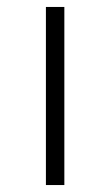

<svg xmlns="http://www.w3.org/2000/svg" viewBox="-20 -532 317 552"><path d="M112 0H165V-512H112Z"/></svg>

Font: Spartan Light
Style: Regular
Weight: 300
Designer: Matt Bailey, Mirko Velimirovic
Foundry: Matt Bailey
Version: Version 1.003; ttfautohint (v1.8.3)